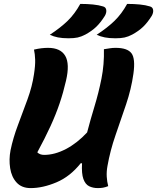

<svg xmlns="http://www.w3.org/2000/svg" viewBox="-20 -953 804 983"><path d="M391 -933Q426 -933 456 -930Q486 -927 508 -920Q522 -916 524 -902Q526 -888 517 -872Q495 -837 472.5 -815.5Q450 -794 417 -776Q396 -765 377.5 -761Q359 -757 331 -757Q299 -757 276.5 -761.5Q254 -766 235 -775Q290 -811 326.5 -846.5Q363 -882 391 -933ZM631 -933Q666 -933 696 -930Q726 -927 748 -920Q762 -916 764 -902Q766 -888 757 -872Q735 -837 712.5 -815.5Q690 -794 657 -776Q636 -765 617.5 -761Q599 -757 571 -757Q539 -757 516.5 -761.5Q494 -766 475 -775Q530 -811 566.5 -846.5Q603 -882 631 -933ZM137 10Q91 10 65 -18.5Q39 -47 32 -92Q25 -137 34 -184Q47 -247 72 -313Q97 -379 121 -445Q145 -511 154 -573Q161 -618 160 -647.5Q159 -677 154 -699Q175 -704 192.5 -706Q210 -708 226 -708Q290 -708 314 -667Q338 -626 318 -540Q304 -479 285 -423Q266 -367 238.5 -307Q211 -247 171 -173Q184 -160 206 -160Q260 -160 317.5 -190Q375 -220 426 -275Q443 -340 464 -409Q485 -478 499.5 -550.5Q514 -623 512 -701Q532 -704 544 -706Q556 -708 572 -708Q632 -708 653 -680.5Q674 -653 663 -575Q652 -497 625.5 -418.5Q599 -340 571.5 -261Q544 -182 530 -102Q525 -74 526.5 -48.5Q528 -23 534 0Q519 6 507 8Q495 10 481 10Q456 10 436.5 0.5Q417 -9 407 -36.5Q397 -64 400 -117H393Q339 -49 269 -19.5Q199 10 137 10Z"/></svg>

Font: Recursive Sn Csl St XBd
Style: Italic
Weight: 800
Italic angle: -15°
Version: Version 1.079;hotconv 1.0.112;makeotfexe 2.5.65598; ttfautoh